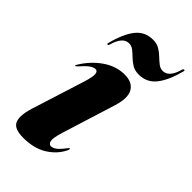

<svg xmlns="http://www.w3.org/2000/svg" viewBox="-204 -693 762 762"><g transform="rotate(45 177.0 -312.5)"><path d="M192 -44.5Q202 -44.5 213.8 -53Q225.5 -61.5 242.5 -84Q248.5 -92 250.5 -91.5Q255.5 -91.5 249.5 -79Q230.5 -40.5 190.5 -15.5Q150.5 9.5 90 9.5Q39 9.5 27.8 -16.5Q16.5 -42.5 33 -96L104.5 -322.5Q115.5 -358 113.8 -372.2Q112 -386.5 100.5 -386.5Q90.5 -386.5 77.5 -377.5Q64.5 -368.5 42.5 -343.5Q37 -338 34.5 -338Q31 -338.5 35.5 -345.5Q64.5 -393.5 107.2 -423.2Q150 -453 198 -453Q241 -453 257.5 -425Q274 -397 257 -341L186.5 -115Q173.5 -73 177 -58.8Q180.5 -44.5 192 -44.5ZM236.5 -492Q215.5 -492 200 -501.2Q184.5 -510.5 172.2 -522.5Q160 -534.5 148.2 -543.8Q136.5 -553 122.5 -553Q87.5 -553 71.5 -495Q70 -489 65.5 -489Q61.5 -489 63 -495Q80 -561.5 107.2 -596Q134.5 -630.5 180 -630.5Q201 -630.5 216.5 -621.2Q232 -612 244.2 -600Q256.5 -588 268.5 -578.8Q280.5 -569.5 294 -569.5Q329 -569.5 345 -627.5Q346.5 -633.5 351 -633.5Q355.5 -633.5 354 -627.5Q337 -561.5 309.5 -526.8Q282 -492 236.5 -492Z"/></g></svg>

Font: Fraunces 144pt S000
Style: Bold Italic
Weight: 700
Italic angle: -16°
Version: Version 1.000; ttfautohint (v1.8.3)